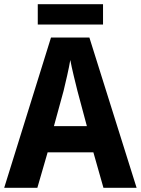

<svg xmlns="http://www.w3.org/2000/svg" viewBox="-20 -895 671 915"><path d="M471 -875H160V-778H471ZM473 0H631L406 -716H223L0 0H158L207 -169H425ZM349 -462 394 -294H237L283 -462C293 -503 308 -567 315 -609C322 -570 340 -498 349 -462Z"/></svg>

Font: Noto Sans Khmer SemiCondensed
Style: Bold
Weight: 700
Width: 4
Designer: Danh Hong and the Monotype Design Team
Foundry: Monotype Imaging Inc.
Version: Version 2.004